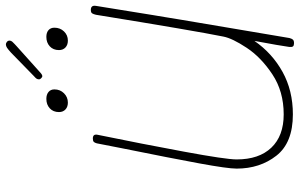

<svg xmlns="http://www.w3.org/2000/svg" viewBox="-208 -836 1044 669"><g transform="rotate(-90 314.5 -501.0)"><path d="M629 -689 597 -491Q594 -473 590 -449Q586 -425 581 -394L517 -15Q515 -7 511.5 -3Q508 1 499 1Q491 1 488 -2.5Q485 -6 486 -16Q490 -46 507 -137Q464 -75 399 -39Q334 -3 251 -3Q152 -3 107 -60.5Q62 -118 62 -199Q62 -230 80 -328Q98 -426 133 -599L150 -686Q152 -694 155.5 -697Q159 -700 167 -700Q183 -700 180 -684Q148 -528 121 -382Q94 -236 94 -199Q94 -121 135 -78Q176 -35 251 -35Q331 -35 390.5 -74.5Q450 -114 483 -164Q516 -214 522 -245Q542 -344 598 -689Q600 -698 603 -702.5Q606 -707 615 -707Q632 -707 629 -689ZM259 -818Q259 -838 272 -850Q285 -862 305 -862Q320 -862 329 -854.5Q338 -847 338 -834Q338 -814 324.5 -800.5Q311 -787 292 -787Q277 -787 268 -795.5Q259 -804 259 -818ZM475 -818Q475 -838 488 -850Q501 -862 521 -862Q536 -862 544.5 -854.5Q553 -847 553 -834Q553 -814 540 -800.5Q527 -787 508 -787Q493 -787 484 -795.5Q475 -804 475 -818ZM373 -887Q373 -892 375 -895.5Q377 -899 385 -906L466 -985Q477 -995 483 -999Q489 -1003 495 -1003Q499 -1003 503.5 -999.5Q508 -996 508 -990Q508 -985 504 -980.5Q500 -976 496 -972.5Q492 -969 489 -966L401 -887Q398 -884 393 -880Q388 -876 384 -876Q381 -876 377 -880Q373 -884 373 -887Z"/></g></svg>

Font: Mali ExtraLight
Style: Italic
Weight: 275
Italic angle: -10°
Version: Version 1.000; ttfautohint (v1.6)